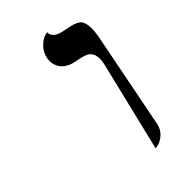

<svg xmlns="http://www.w3.org/2000/svg" viewBox="-181 -617 682 682"><g transform="rotate(-45 159.5 -276.5)"><path d="M177.7 5.9 260.3 -335.9Q271 -387.7 239.3 -402.3Q225.1 -408.7 198.7 -413.1Q144.5 -422.4 132.8 -462.9Q128.9 -478 131.8 -494.1Q137.2 -519 153.6 -535.2Q169.9 -551.3 183.1 -555.2L196.8 -559.1Q195.8 -532.7 232.4 -522.9Q238.8 -521.5 250.5 -519Q297.9 -511.2 309.6 -495.6Q326.2 -471.2 312.5 -405.8L242.7 -50.8Q237.8 -28.3 221.7 -14.2Q205.6 0 191.4 2.9Z"/></g></svg>

Font: Linux Libertine Display Slanted O
Style: Slanted
Weight: 400
Designer: Philipp H. Poll
Foundry: Philipp H. Poll
Version: Version 5.0.9